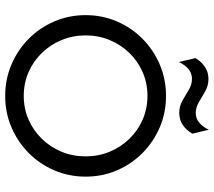

<svg xmlns="http://www.w3.org/2000/svg" viewBox="-64 -786 863 776"><g transform="rotate(90 368.0 -398.5)"><path d="M368.1 12.5Q300.7 12.5 241.3 -12.8Q181.9 -38.2 137.2 -82.6Q92.4 -127.1 67 -186.1Q41.7 -245.1 41.7 -312.5Q41.7 -379.9 67 -438.9Q92.4 -497.9 137.2 -542.4Q181.9 -586.8 241.3 -612.2Q300.7 -637.5 368.1 -637.5Q436.1 -637.5 495.1 -612.2Q554.2 -586.8 599 -542.4Q643.8 -497.9 669.1 -438.9Q694.4 -379.9 694.4 -312.5Q694.4 -245.1 669.1 -186.1Q643.8 -127.1 599 -82.6Q554.2 -38.2 495.1 -12.8Q436.1 12.5 368.1 12.5ZM368.1 -62.5Q419.4 -62.5 463.9 -81.9Q508.3 -101.4 541.7 -135.8Q575 -170.1 593.8 -215.3Q612.5 -260.4 612.5 -312.5Q612.5 -364.6 593.8 -409.7Q575 -454.9 541.7 -489.2Q508.3 -523.6 463.9 -543.1Q419.4 -562.5 368.1 -562.5Q316.7 -562.5 272.2 -543.1Q227.8 -523.6 194.4 -489.2Q161.1 -454.9 142.4 -409.7Q123.6 -364.6 123.6 -312.5Q123.6 -260.4 142.4 -215.3Q161.1 -170.1 194.4 -135.8Q227.8 -101.4 272.2 -81.9Q316.7 -62.5 368.1 -62.5ZM231.2 -689.6 215.3 -756.2Q231.2 -782.6 252.4 -795.8Q273.6 -809 299.3 -809Q326.4 -809 349 -796.2Q371.5 -783.3 393.1 -770.5Q414.6 -757.6 436.8 -757.6Q459 -757.6 476 -771.5Q493.1 -785.4 504.9 -810.4L520.8 -743.8Q505.6 -718.1 484.4 -704.5Q463.2 -691 436.8 -691Q409.7 -691 387.2 -703.8Q364.6 -716.7 343.4 -729.5Q322.2 -742.4 299.3 -742.4Q277.1 -742.4 260.1 -728.5Q243.1 -714.6 231.2 -689.6Z"/></g></svg>

Font: Afacad Flux
Style: Regular
Weight: 400
Designer: Kristian Moeller
Foundry: Dicotype
Version: Version 1.100